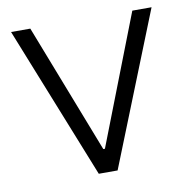

<svg xmlns="http://www.w3.org/2000/svg" viewBox="-67 -611 667 677"><g transform="rotate(-10 267.0 -273.0)"><path d="M233.4 0H300.8L518.6 -545.9H449.7L270 -83H264.2L84.5 -545.9H15.6Z"/></g></svg>

Font: Guggenheim Sans Display Light
Style: Regular
Weight: 300
Designer: Modified by Tom Baber under direction of Pentagram Design 2023
Foundry: rsms
Version: Version 1.001;Glyphs 3.1.2 (3151)